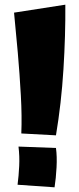

<svg xmlns="http://www.w3.org/2000/svg" viewBox="-20 -792 339 820"><path d="M219 -214 71 -222Q74 -295 69 -385Q64 -475 56 -567Q48 -659 40 -738L259 -772Q260 -642 251 -496.5Q242 -351 219 -214ZM213 8 55 -3Q60 -41 62 -83Q64 -125 59 -166L219 -160Q224 -124 221.5 -77Q219 -30 213 8Z"/></svg>

Font: Marhey ExtraBold
Style: Regular
Weight: 800
Designer: Nur Syamsi & Bustanul Arifin
Foundry: Namelatype
Version: Version 1.000; ttfautohint (v1.8.4.7-5d5b)